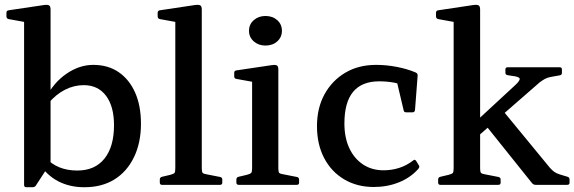

<svg xmlns="http://www.w3.org/2000/svg" viewBox="-20 -775 2408 805"><path d="M81 -568H192V-92L131 2Q129 6 125 8Q121 10 116 10H90Q81 10 81 0ZM172 -113Q196 -87 229 -73.5Q262 -60 304 -60Q378 -60 418 -110Q458 -160 458 -250Q458 -329 424.5 -373.5Q391 -418 331 -418Q290 -418 252 -398.5Q214 -379 183 -342L173 -366Q205 -429 259 -466Q313 -503 371 -503Q433 -503 477.5 -472.5Q522 -442 546.5 -387Q571 -332 571 -256Q571 -176 541.5 -115.5Q512 -55 459.5 -22.5Q407 10 334 10Q272 10 224 -15Q176 -40 143 -91ZM81 -567V-714L99 -680L16 -695Q7 -697 7 -707V-721Q7 -731 17 -732L165 -754Q179 -756 185.5 -752.5Q192 -749 192 -735V-567Z M715 0V-568H826V0ZM659 0Q650 0 650 -10V-22Q650 -32 660 -34L694 -42Q709 -46 712 -50.5Q715 -55 715 -70V-180H826V-69Q826 -55 829.5 -50.5Q833 -46 847 -44L903 -33Q912 -31 912 -22V-9Q912 0 902 0ZM715 -567V-714L733 -680L650 -695Q641 -697 641 -707V-721Q641 -731 651 -732L798 -754Q813 -756 819.5 -752.5Q826 -749 826 -735V-567Z M1037 0V-316H1147V0ZM981 0Q971 0 971 -10V-22Q971 -32 981 -34L1015 -42Q1030 -46 1033.5 -50.5Q1037 -55 1037 -70V-180H1147V-69Q1147 -55 1150.5 -50.5Q1154 -46 1169 -44L1225 -33Q1234 -31 1234 -22V-9Q1234 0 1224 0ZM1037 -316V-463L1055 -429L972 -444Q962 -445 962 -455V-470Q962 -479 972 -480L1120 -502Q1135 -504 1141 -500.5Q1147 -497 1147 -484V-316ZM1093 -584Q1064 -584 1044 -601.5Q1024 -619 1024 -646Q1024 -673 1044 -690.5Q1064 -708 1093 -708Q1123 -708 1142.5 -690.5Q1162 -673 1162 -646Q1162 -619 1142.5 -601.5Q1123 -584 1093 -584Z M1547 9Q1477 9 1423 -23Q1369 -55 1339 -112.5Q1309 -170 1309 -246Q1309 -322 1340.5 -379.5Q1372 -437 1427.5 -470Q1483 -503 1557 -503Q1600 -503 1644 -494.5Q1688 -486 1723 -471Q1732 -467 1731 -457L1720 -314Q1719 -304 1709 -304H1683Q1673 -304 1672 -314L1642 -441L1688 -414Q1662 -423 1632.5 -428.5Q1603 -434 1570 -434Q1497 -434 1460.5 -390Q1424 -346 1424 -257Q1424 -198 1444.5 -154Q1465 -110 1502 -85.5Q1539 -61 1588 -61Q1622 -61 1653.5 -71Q1685 -81 1712 -102Q1719 -109 1725 -100L1736 -82Q1741 -76 1734 -67Q1701 -30 1652.5 -10.5Q1604 9 1547 9Z M1882 0V-568H1993V0ZM1826 0Q1817 0 1817 -10V-22Q1817 -32 1827 -34L1861 -42Q1876 -46 1879 -50.5Q1882 -55 1882 -70V-180H1993V-69Q1993 -55 1996.5 -50.5Q2000 -46 2014 -44L2070 -33Q2079 -31 2079 -22V-9Q2079 0 2069 0ZM1882 -567V-714L1900 -680L1817 -695Q1808 -697 1808 -707V-721Q1808 -731 1818 -732L1965 -754Q1980 -756 1986.5 -752.5Q1993 -749 1993 -735V-567ZM2226 0Q2216 0 2210 -8L2017 -249L2087 -313L2286 -71Q2295 -61 2304 -54.5Q2313 -48 2326 -44L2359 -34Q2368 -32 2368 -22V-9Q2368 0 2358 0ZM1976 -197 1966 -257 2139 -417Q2162 -438 2158.5 -446Q2155 -454 2126 -457L2108 -460Q2099 -461 2099 -471V-484Q2099 -493 2109 -493H2327Q2336 -493 2336 -483V-470Q2336 -460 2326 -459L2287 -452Q2273 -449 2263.5 -443.5Q2254 -438 2243 -430Z"/></svg>

Font: Hahmlet Medium
Style: Regular
Weight: 500
Version: Version 1.002